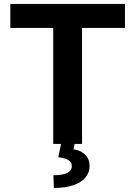

<svg xmlns="http://www.w3.org/2000/svg" viewBox="-20 -727 683 970"><path d="M32.2 -707H611.3V-585.9H394.5V0H356.9L351.6 27.3Q388.2 32.7 410.2 54.2Q432.1 75.7 432.6 111.3Q432.6 145.5 411.1 170.7Q389.6 195.8 349.1 209.2Q308.6 222.7 252 222.7L250 158.2Q342.8 158.2 342.8 112.3Q342.8 92.8 326.4 82.3Q310.1 71.8 274.4 67.4L288.6 0H249V-585.9H32.2Z"/></svg>

Font: Pretendard JP
Style: Bold
Weight: 700
Designer: Base glyphs from Inter by Rasmus Andersson; Hangeul glyphs from Noto Sans CJK(Source Han Sans) by Jang Soo-young and Kan
Foundry: Kil Hyung-jin
Version: Version 1.309